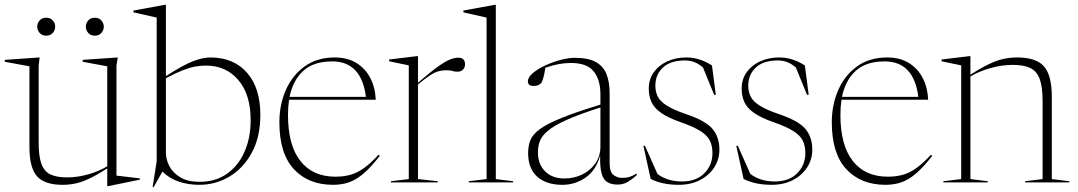

<svg xmlns="http://www.w3.org/2000/svg" viewBox="-29 -762 4501 802"><path d="M132.5 -165.5Q132.5 -109 144 -77.5Q155.5 -46 181.5 -33.5Q207.5 -21 251.5 -21Q294.5 -21 339.8 -33.8Q385 -46.5 419 -67.5V-485L316.5 -504V-512L463 -522L457.5 -488V-28.5L555 -17V-11.5L423.5 15.5H419V-58.5Q375 -30.5 343.5 -15.8Q312 -1 285.8 4.5Q259.5 10 232.5 10Q157 10 125.5 -25.8Q94 -61.5 94 -147.5V-485L-9 -504V-512L136.5 -522L132.5 -488ZM164 -613Q146.5 -613 136.5 -624.5Q126.5 -636 126.5 -650.5Q126.5 -665 136.5 -676.5Q146.5 -688 164 -688Q181.5 -688 191.5 -676.5Q201.5 -665 201.5 -650.5Q201.5 -636 191.5 -624.5Q181.5 -613 164 -613ZM367 -613Q349.5 -613 339.5 -624.5Q329.5 -636 329.5 -650.5Q329.5 -665 339.5 -676.5Q349.5 -688 367 -688Q384.5 -688 394.5 -676.5Q404.5 -665 404.5 -650.5Q404.5 -636 394.5 -624.5Q384.5 -613 367 -613Z M803.5 10Q757.5 10 718 -3.2Q678.5 -16.5 649.5 -45.5L613 19.5H608.5L625.5 -88V-688.5L528.5 -710.5V-718L660 -742H664V-444Q736 -490.5 777.2 -506.2Q818.5 -522 849.5 -522Q947 -522 1002.8 -458.2Q1058.5 -394.5 1058.5 -282.5Q1058.5 -190 1023 -124.5Q987.5 -59 929.5 -24.5Q871.5 10 803.5 10ZM664 -124.5Q664 -95.5 678.8 -67.5Q693.5 -39.5 724.8 -21Q756 -2.5 805 -2.5Q871 -2.5 918.8 -36Q966.5 -69.5 992.2 -127.8Q1018 -186 1018 -260Q1018 -367.5 966.5 -427.8Q915 -488 831.5 -488Q808 -488 785.2 -483.8Q762.5 -479.5 733.8 -468.2Q705 -457 664 -435.5Z M1369 -522Q1423 -522 1460.5 -498.5Q1498 -475 1518.2 -435.2Q1538.5 -395.5 1540.5 -345.5H1178.5Q1174 -316 1174 -282Q1174 -155.5 1225.5 -89.8Q1277 -24 1372 -24Q1407 -24 1435.2 -32Q1463.5 -40 1491.5 -60Q1519.5 -80 1552 -115.5L1557.5 -111Q1522 -65.5 1491.8 -39Q1461.5 -12.5 1430.8 -1.2Q1400 10 1362.5 10Q1259.5 10 1198.8 -55.2Q1138 -120.5 1138 -251.5Q1138 -324.5 1165 -386Q1192 -447.5 1243.8 -484.8Q1295.5 -522 1369 -522ZM1359 -505.5Q1280.5 -505.5 1237.5 -465.8Q1194.5 -426 1180.5 -357.5H1499.5Q1480.5 -505.5 1359 -505.5Z M1886 -521Q1913.5 -521 1913.5 -493.5Q1913.5 -479.5 1904.8 -471Q1896 -462.5 1882 -462.5Q1868.5 -462.5 1861.2 -465.5Q1854 -468.5 1835 -468.5Q1817 -468.5 1801.5 -464Q1786 -459.5 1766.5 -446.8Q1747 -434 1717 -409.5V-14L1799.5 -5V0H1604V-5L1678.5 -14V-489L1596.5 -506V-513.5L1713 -527.5H1717V-416.5Q1770.5 -462.5 1801.8 -484.8Q1833 -507 1851.8 -514Q1870.5 -521 1886 -521Z M2042 -14 2114.5 -5V0H1929V-5L2003.5 -14V-688.5L1906.5 -710.5V-718L2038 -742H2042Z M2550.5 9Q2525.5 9 2508.8 -0.5Q2492 -10 2484.2 -36.5Q2476.5 -63 2478 -113Q2460.5 -50.5 2417 -20.2Q2373.5 10 2320 10Q2253 10 2215 -24Q2177 -58 2177 -122.5Q2177 -152.5 2186.5 -176.5Q2196 -200.5 2226.2 -222.8Q2256.5 -245 2317 -269.5Q2377.5 -294 2479 -325V-367.5Q2479 -429 2450.8 -464Q2422.5 -499 2355.5 -499Q2305 -499 2249 -479Q2245.5 -455 2240.8 -437.8Q2236 -420.5 2231.5 -415Q2221 -403 2200.5 -403Q2176 -403 2176 -422Q2176 -439 2196.5 -456.5Q2217 -474 2248.2 -488.5Q2279.5 -503 2312.8 -511.8Q2346 -520.5 2372 -520.5Q2429.5 -520.5 2461 -502.2Q2492.5 -484 2505 -450.8Q2517.5 -417.5 2517.5 -372.5V-80Q2517.5 -44 2533.2 -31.5Q2549 -19 2569 -19Q2586 -19 2598 -22.2Q2610 -25.5 2630.5 -37V-30Q2611.5 -13 2592.8 -2Q2574 9 2550.5 9ZM2218 -125.5Q2218 -76.5 2247.8 -46.5Q2277.5 -16.5 2328.5 -16.5Q2368.5 -16.5 2402.8 -33Q2437 -49.5 2458 -79.8Q2479 -110 2479 -150.5V-313Q2389.5 -284.5 2337 -260.8Q2284.5 -237 2259 -215.2Q2233.5 -193.5 2225.8 -171.8Q2218 -150 2218 -125.5Z M2838 -522Q2893.5 -522 2945 -488.5L2961 -366H2954L2907.5 -480Q2874 -509.5 2833 -509.5Q2771.5 -509.5 2740 -479.8Q2708.5 -450 2708.5 -404.5Q2708.5 -379.5 2718.2 -359.2Q2728 -339 2755.8 -321.2Q2783.5 -303.5 2837.5 -285Q2919 -257.5 2947.5 -223.2Q2976 -189 2976 -137Q2976 -96.5 2954.8 -63.2Q2933.5 -30 2895.2 -10Q2857 10 2805.5 10Q2772.5 10 2743.2 4Q2714 -2 2689 -14.5L2658.5 -153H2665L2717 -36Q2733 -22.5 2759.5 -13.2Q2786 -4 2819.5 -4Q2879 -4 2913 -38.2Q2947 -72.5 2947 -122.5Q2947 -153 2936 -175Q2925 -197 2896.2 -215Q2867.5 -233 2814.5 -251.5Q2761.5 -270 2732.5 -290.5Q2703.5 -311 2692.2 -335.8Q2681 -360.5 2681 -391.5Q2681 -431.5 2702.2 -460.8Q2723.5 -490 2759 -506Q2794.5 -522 2838 -522Z M3226 -522Q3281.5 -522 3333 -488.5L3349 -366H3342L3295.5 -480Q3262 -509.5 3221 -509.5Q3159.5 -509.5 3128 -479.8Q3096.5 -450 3096.5 -404.5Q3096.5 -379.5 3106.2 -359.2Q3116 -339 3143.8 -321.2Q3171.5 -303.5 3225.5 -285Q3307 -257.5 3335.5 -223.2Q3364 -189 3364 -137Q3364 -96.5 3342.8 -63.2Q3321.5 -30 3283.2 -10Q3245 10 3193.5 10Q3160.5 10 3131.2 4Q3102 -2 3077 -14.5L3046.5 -153H3053L3105 -36Q3121 -22.5 3147.5 -13.2Q3174 -4 3207.5 -4Q3267 -4 3301 -38.2Q3335 -72.5 3335 -122.5Q3335 -153 3324 -175Q3313 -197 3284.2 -215Q3255.5 -233 3202.5 -251.5Q3149.5 -270 3120.5 -290.5Q3091.5 -311 3080.2 -335.8Q3069 -360.5 3069 -391.5Q3069 -431.5 3090.2 -460.8Q3111.5 -490 3147 -506Q3182.5 -522 3226 -522Z M3676.5 -522Q3730.5 -522 3768 -498.5Q3805.5 -475 3825.8 -435.2Q3846 -395.5 3848 -345.5H3486Q3481.5 -316 3481.5 -282Q3481.5 -155.5 3533 -89.8Q3584.5 -24 3679.5 -24Q3714.5 -24 3742.8 -32Q3771 -40 3799 -60Q3827 -80 3859.5 -115.5L3865 -111Q3829.5 -65.5 3799.2 -39Q3769 -12.5 3738.2 -1.2Q3707.5 10 3670 10Q3567 10 3506.2 -55.2Q3445.5 -120.5 3445.5 -251.5Q3445.5 -324.5 3472.5 -386Q3499.5 -447.5 3551.2 -484.8Q3603 -522 3676.5 -522ZM3666.5 -505.5Q3588 -505.5 3545 -465.8Q3502 -426 3488 -357.5H3807Q3788 -505.5 3666.5 -505.5Z M4253 -5 4326 -14V-339.5Q4326 -399 4314 -431.8Q4302 -464.5 4274.8 -477.8Q4247.5 -491 4201 -491Q4155.5 -491 4107.8 -477.5Q4060 -464 4024.5 -442.5V-14L4097 -5V0H3911.5V-5L3986 -14V-489L3904 -506V-513.5L4020.5 -527.5H4024.5V-450Q4070.5 -479.5 4103.5 -495Q4136.5 -510.5 4164 -516.2Q4191.5 -522 4220 -522Q4299 -522 4331.8 -484.8Q4364.5 -447.5 4364.5 -357.5V-14L4437.5 -5V0H4253Z"/></svg>

Font: Newsreader 72pt ExtraLight
Style: Regular
Weight: 275
Designer: Hugues Gentile
Foundry: Production Type
Version: Version 1.003; ttfautohint (v1.8.3)